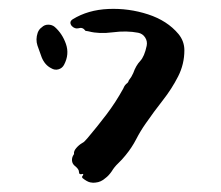

<svg xmlns="http://www.w3.org/2000/svg" viewBox="-20 -391 493 428"><path d="M391 -279Q391 -248 377 -220.5Q363 -193 343 -167.5Q323 -142 305 -116Q293 -99 283.5 -80.5Q274 -62 260 -45Q252 -35 243.5 -27Q235 -19 229 -9Q222 1 215 6Q205 15 193 16Q188 17 181 15.5Q174 14 164 6Q163 5 163 3.5Q163 2 164 1Q166 -1 165.5 -2.5Q165 -4 163 -3Q156 -1 156 -8Q156 -14 147 -21Q141 -26 140.5 -33Q140 -40 144 -46Q145 -47 145 -47.5Q145 -48 145 -48Q144 -54 150 -61Q156 -68 163 -72Q167 -74 169.5 -77Q172 -80 175 -83Q197 -109 217.5 -136Q238 -163 255 -194Q258 -202 264 -206Q266 -208 266.5 -210Q267 -212 268 -213Q273 -219 277 -228Q283 -245 292.5 -255Q302 -265 307 -289Q309 -299 303.5 -307.5Q298 -316 288 -318Q262 -323 231.5 -319Q201 -315 178 -321Q177 -321 175.5 -321.5Q174 -322 172 -322Q170 -322 170 -323Q164 -331 155 -328Q147 -326 140 -333Q133 -342 142 -348Q176 -369 221.5 -371Q267 -373 310 -359Q353 -345 378 -315Q391 -299 391 -279ZM123 -247Q119 -239 110.5 -236.5Q102 -234 94 -239Q80 -246 73 -263Q68 -276 63.5 -289.5Q59 -303 64 -318Q67 -326 73 -330Q79 -336 87.5 -336Q96 -336 102 -331Q119 -316 127 -293Q135 -270 123 -247Z"/></svg>

Font: Slackside One
Style: Regular
Weight: 400
Version: Version 1.000